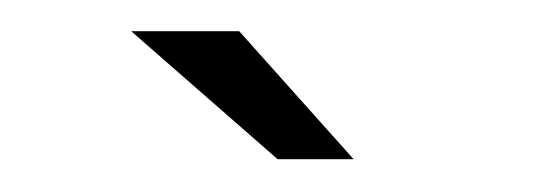

<svg xmlns="http://www.w3.org/2000/svg" viewBox="-20 -708 339 120"><path d="M153.5 -608.5H201L129.5 -688.5H62Z"/></svg>

Font: Anybody
Style: Regular
Weight: 400
Designer: Tyler Finck
Foundry: Etcetera Type Company
Version: Version 1.110